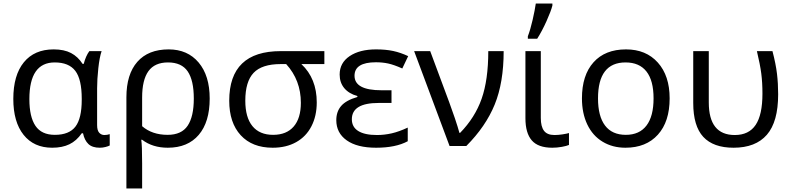

<svg xmlns="http://www.w3.org/2000/svg" viewBox="-20 -825 4471 1085"><path d="M274.9 9.8Q171.4 9.8 113.3 -63Q55.2 -135.7 55.2 -266.1Q55.2 -399.9 114.7 -472.9Q174.3 -545.9 283.2 -545.9Q342.3 -545.9 381.3 -525.4Q420.4 -504.9 446.8 -463.9H453.1Q464.8 -508.8 484.9 -536.1H554.2Q542.5 -502.4 535.6 -439.2Q528.8 -376 528.8 -326.2V-118.2Q528.8 -87.4 540.8 -74.7Q552.7 -62 569.8 -62Q585.4 -62 600.1 -66.9V-2.9Q592.3 1.5 576.4 5.6Q560.5 9.8 543.9 9.8Q501.5 9.8 479.5 -11.2Q457.5 -32.2 449.2 -71.8H441.9Q412.6 -29.3 372.3 -9.8Q332 9.8 274.9 9.8ZM290 -63Q370.6 -63 406.2 -109.4Q441.9 -155.8 441.9 -261.2V-267.1Q441.9 -377 405.5 -424.6Q369.1 -472.2 289.1 -472.2Q146 -472.2 146 -265.1Q146 -164.6 180.4 -113.8Q214.8 -63 290 -63Z M929.2 -472.2Q854.5 -472.2 818.8 -422.9Q783.2 -373.5 783.2 -273.9V-111.8Q839.8 -63 927.2 -63Q1005.9 -63 1040.5 -114.7Q1075.2 -166.5 1075.2 -268.1Q1075.2 -370.6 1040.8 -421.4Q1006.3 -472.2 929.2 -472.2ZM1165 -268.1Q1165 -135.3 1103 -62.7Q1041 9.8 928.2 9.8Q842.3 9.8 783.2 -35.2H778.3Q783.2 -2 783.2 98.1V240.2H694.3V-274.9Q694.3 -405.3 756.1 -475.6Q817.9 -545.9 933.1 -545.9Q1040 -545.9 1102.5 -471.7Q1165 -397.5 1165 -268.1Z M1366.2 -255.9Q1366.2 -161.6 1406.5 -112.3Q1446.8 -63 1523.4 -63Q1599.1 -63 1639.6 -109.9Q1680.2 -156.7 1680.2 -244.1Q1680.2 -371.6 1597.2 -462.9H1566.4Q1460 -462.9 1413.1 -413.3Q1366.2 -363.8 1366.2 -255.9ZM1770 -246.1Q1770 -169.9 1740 -111.6Q1710 -53.2 1653.6 -21.7Q1597.2 9.8 1521 9.8Q1405.3 9.8 1340.3 -60.8Q1275.4 -131.3 1275.4 -255.9Q1275.4 -536.1 1566.4 -536.1H1813V-462.9H1683.1Q1770 -381.3 1770 -246.1Z M2192.4 -314.9V-243.2H2119.6Q1968.3 -243.2 1968.3 -150.9Q1968.3 -107.4 2004.4 -84.7Q2040.5 -62 2110.4 -62Q2151.9 -62 2193.6 -71.5Q2235.4 -81.1 2284.2 -104V-26.9Q2216.3 9.8 2105.5 9.8Q1998 9.8 1939.2 -32Q1880.4 -73.7 1880.4 -146Q1880.4 -194.3 1908 -226.3Q1935.5 -258.3 1999.5 -276.9V-282.2Q1951.2 -295.9 1925.3 -327.1Q1899.4 -358.4 1899.4 -403.8Q1899.4 -469.7 1955.8 -507.8Q2012.2 -545.9 2105.5 -545.9Q2159.7 -545.9 2201.9 -536.9Q2244.1 -527.8 2286.6 -507.8L2253.4 -438Q2205.1 -459.5 2172.9 -466.3Q2140.6 -473.1 2104.5 -473.1Q1983.4 -473.1 1983.4 -397Q1983.4 -314.9 2136.2 -314.9Z M2320.3 -536.1H2411.1L2518.6 -247.1Q2524.9 -229 2533.4 -205.3Q2542 -181.6 2550.3 -157.5Q2558.6 -133.3 2565.4 -111.1Q2572.3 -88.9 2576.2 -74.2H2580.1Q2664.1 -160.2 2701.7 -266.8Q2739.3 -373.5 2739.3 -536.1H2826.2Q2826.2 -358.4 2775.6 -234.4Q2725.1 -110.4 2615.2 0H2520.5Z M3036.1 -536.1V-158.2Q3036.1 -109.9 3054.2 -85.9Q3072.3 -62 3113.3 -62Q3134.8 -62 3158.7 -65.7Q3182.6 -69.3 3195.3 -73.2V-5.9Q3182.1 0 3154.8 4.9Q3127.4 9.8 3101.1 9.8Q3021 9.8 2985.1 -31.7Q2949.2 -73.2 2949.2 -157.2V-536.1ZM2962.9 -620.1Q2977.1 -656.7 2990 -713.1Q3002.9 -769.5 3007.8 -805.2H3101.6V-793.9Q3094.2 -763.2 3068.6 -706.1Q3043 -648.9 3015.6 -606H2962.9Z M3359.4 -269Q3359.4 -168 3399.2 -115.5Q3439 -63 3516.6 -63Q3593.3 -63 3633.3 -115.5Q3673.3 -168 3673.3 -269Q3673.3 -370.1 3633.1 -421.1Q3592.8 -472.2 3515.1 -472.2Q3359.4 -472.2 3359.4 -269ZM3764.2 -269Q3764.2 -137.7 3697.8 -64Q3631.3 9.8 3514.2 9.8Q3441.4 9.8 3385.3 -24.2Q3329.1 -58.1 3298.8 -121.6Q3268.6 -185.1 3268.6 -269Q3268.6 -399.9 3334 -472.9Q3399.4 -545.9 3517.6 -545.9Q3630.9 -545.9 3697.5 -471.4Q3764.2 -397 3764.2 -269Z M4125.5 9.8Q4011.2 9.8 3954.3 -51.5Q3897.5 -112.8 3897.5 -243.2V-536.1H3985.4V-246.1Q3985.4 -62 4132.3 -62Q4211.9 -62 4250.2 -119.1Q4288.6 -176.3 4288.6 -295.9Q4288.6 -358.4 4282 -409.4Q4275.4 -460.4 4257.3 -536.1H4345.2Q4364.3 -463.4 4370.8 -408Q4377.4 -352.5 4377.4 -292Q4377.4 -136.7 4313.7 -63.5Q4250 9.8 4125.5 9.8Z"/></svg>

Font: NotoSans
Style: Regular
Weight: 400
Designer: Monotype Design team
Foundry: Monotype Imaging Inc.
Version: Version 1.04; ttfautohint (v1.4.1)